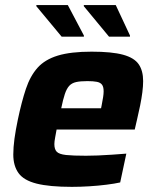

<svg xmlns="http://www.w3.org/2000/svg" viewBox="-20 -719 608 747"><path d="M259.7 8Q172.2 8 122.2 -4.7Q72.2 -17.4 52 -45.7Q31.7 -73.9 31.7 -117.9Q31.7 -145.3 36.3 -179.4Q41 -213.4 49.5 -254Q64.1 -323.3 80.8 -373.3Q97.5 -423.3 126.1 -455.4Q154.8 -487.4 204.9 -502.7Q255.1 -518 336.5 -518Q415.2 -518 458.8 -506.1Q502.3 -494.2 519.6 -469Q536.9 -443.9 536.9 -403.5Q536.9 -384.5 533.8 -359.7Q530.6 -335 525.2 -308.4Q519.8 -281.8 513.2 -254L504.2 -215H200.2Q197.5 -199.5 194.5 -183.8Q191.5 -168.1 191.5 -158.2Q191.5 -138.2 200.8 -128.6Q210.1 -119 236.7 -116Q263.4 -113.1 314.4 -113.1Q334.2 -113.1 360.8 -114.1Q387.5 -115.1 416.4 -117.2Q445.3 -119.3 471.5 -121.3L447.6 -9.2Q425.9 -4.3 394.3 -0.4Q362.8 3.6 327.6 5.8Q292.5 8 259.7 8ZM218.2 -297.7H373.2L375.7 -310.3Q379.2 -328.5 381.2 -341.2Q383.2 -354 383.2 -363.7Q383.2 -381.1 376.9 -389.5Q370.6 -398 356.6 -400.7Q342.7 -403.4 320.1 -403.4Q292.7 -403.4 276.1 -399.7Q259.5 -396 249.4 -385.1Q239.4 -374.2 232.3 -353.2Q225.3 -332.3 218.2 -297.7ZM219.9 -576.3 121.4 -694.9V-699.4H243.8L306.4 -580.8V-576.3ZM404.2 -576.3 306.1 -694.9V-699.4H430.3L485.7 -580.8V-576.3Z"/></svg>

Font: Saira Thin
Style: Italic
Weight: 100
Italic angle: -12°
Designer: Hector Gatti with collaboration of the Omnibus-Type team
Foundry: Omnibus-Type
Version: Version 1.101